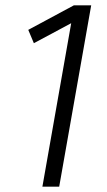

<svg xmlns="http://www.w3.org/2000/svg" viewBox="-20 -700 400 720"><path d="M86 -588 257 -680H322L202 0H139L247 -613L107 -538Z"/></svg>

Font: Inria Sans Light
Style: Italic
Weight: 300
Italic angle: -10°
Designer: Black Foundry Team
Foundry: Black Foundry
Version: Version 1.2; ttfautohint (v1.8.3)